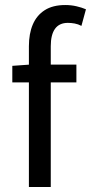

<svg xmlns="http://www.w3.org/2000/svg" viewBox="-20 -744 362 764"><path d="M95 0V-560Q95 -610 110.5 -646.5Q126 -683 158 -703.5Q190 -724 240 -724Q263 -724 284.5 -719Q306 -714 322 -707L304 -641Q291 -648 277 -650.5Q263 -653 250 -653Q216 -653 199 -629.5Q182 -606 182 -560V0ZM29 -416V-482L99 -487H284V-416Z"/></svg>

Font: Assistant Medium
Style: Regular
Weight: 500
Designer: Hebrew By Ben Nathan, Latin by Paul Hunt
Version: Version 3.000